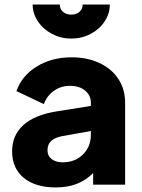

<svg xmlns="http://www.w3.org/2000/svg" viewBox="-20 -809 623 841"><path d="M33 -146Q33 -216 81.5 -260.5Q130 -305 227 -321L378 -345V-360Q378 -391 353 -412Q328 -433 287 -433Q247 -433 216.5 -411.5Q186 -390 172 -353L52 -410Q76 -478 141.5 -518Q207 -558 294 -558Q362 -558 415.5 -533Q469 -508 498.5 -463Q528 -418 528 -360V0H388V-51Q356 -19 316 -3.5Q276 12 224 12Q135 12 84 -30Q33 -72 33 -146ZM254 -98Q309 -98 343.5 -132.5Q378 -167 378 -218V-235L254 -213Q221 -207 204.5 -192Q188 -177 188 -151Q188 -126 206.5 -112Q225 -98 254 -98ZM123 -789H242Q242 -769 256 -757Q270 -745 292 -745Q314 -745 328 -757Q342 -769 342 -789H461Q461 -750 438.5 -715.5Q416 -681 377 -660.5Q338 -640 292 -640Q247 -640 208 -660.5Q169 -681 146 -715.5Q123 -750 123 -789Z"/></svg>

Font: Eudoxus Sans ExtraBold
Style: Regular
Weight: 800
Designer: Stijn de Vries
Foundry: tokotype
Version: Version 2.005